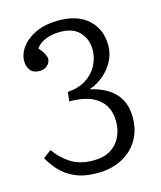

<svg xmlns="http://www.w3.org/2000/svg" viewBox="-110 -794 741 886"><g transform="rotate(-15 261.0 -350.5)"><path d="M247 13Q182 13 139 -6.5Q96 -26 69 -56Q42 -86 25 -117L63 -146Q93 -103 136 -75.5Q179 -48 243 -48Q293 -48 325.5 -68Q358 -88 374 -122Q390 -156 390 -195Q390 -266 342 -303.5Q294 -341 205 -340L210 -384Q264 -388 299.5 -411.5Q335 -435 353 -470Q371 -505 371 -543Q371 -593 340 -627Q309 -661 247 -661Q207 -661 176 -648Q145 -635 131 -613Q148 -593 155 -578.5Q162 -564 162 -556Q162 -538 147.5 -524.5Q133 -511 110 -511Q80 -511 66 -529.5Q52 -548 52 -572Q52 -608 76.5 -640.5Q101 -673 146 -693.5Q191 -714 253 -714Q344 -714 395 -667.5Q446 -621 446 -544Q446 -503 427 -468Q408 -433 378 -408Q348 -383 313 -371V-369Q356 -360 391.5 -339Q427 -318 448 -282Q469 -246 469 -193Q469 -131 440.5 -84.5Q412 -38 362 -12.5Q312 13 247 13Z"/></g></svg>

Font: Literata 12pt Light
Style: Regular
Weight: 300
Designer: Latin by Veronika Burian and Jose Scaglione. Greek by Irene Vlachou. Cyrillic by Vera Evstafieva.
Foundry: TypeTogether
Version: Version 3.002